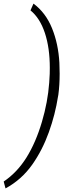

<svg xmlns="http://www.w3.org/2000/svg" viewBox="-81 -817 417 1067"><path d="M241.7 -282.2Q226.1 -181.2 190.4 -82Q154.8 17.1 98.6 97.2Q39.1 181.6 -50.3 230L-60.5 191.9Q14.6 141.1 66.4 57.9Q118.2 -25.4 151.9 -139.6Q184.6 -250 192.4 -356.4L195.3 -406.2Q195.8 -417.5 195.8 -439.5Q195.8 -550.8 168.5 -633.5Q141.1 -716.3 88.4 -759.3L105 -796.9Q172.9 -746.6 208 -660.2Q243.2 -573.7 249 -468.3Q250.5 -437 250.5 -407.7Q250.5 -344.2 243.2 -290Z"/></svg>

Font: Mardoto Light
Style: Italic
Weight: 300
Italic angle: -12°
Designer: Christian Robertson, Vahan Hovhannisyan
Foundry: Google
Version: Version 1.000